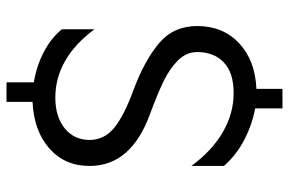

<svg xmlns="http://www.w3.org/2000/svg" viewBox="-169 -629 888 590"><g transform="rotate(-90 275.0 -334.0)"><path d="M237 6Q187 -3 140 -27.5Q93 -52 60 -90V-190Q107 -126 164.5 -93Q222 -60 284 -60Q346 -60 378 -90Q410 -120 410 -172Q410 -205 385 -230.5Q360 -256 321 -275Q282 -294 217 -318Q60 -376 60 -503Q60 -579 114 -626.5Q168 -674 257 -678V-758H317V-674Q366 -666 409 -644Q452 -622 480 -588V-488Q390 -608 270 -608Q211 -608 175.5 -579Q140 -550 140 -503Q140 -457 178 -426.5Q216 -396 293 -368Q384 -334 437 -289.5Q490 -245 490 -172Q490 -93 437.5 -43.5Q385 6 297 10V90H237Z"/></g></svg>

Font: Madhuban Light
Style: Regular
Weight: 300
Designer: jaikishan Patel
Foundry: MagicType
Version: Version 1.000